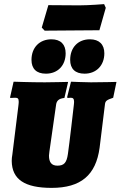

<svg xmlns="http://www.w3.org/2000/svg" viewBox="-20 -904 586 933"><path d="M494 -866 486 -884C486 -884 413 -878 365 -878C308 -878 215 -879 215 -879L183 -770L197 -755C197 -755 270 -756 327 -756L463 -757ZM203 -546C261 -546 299 -586 299 -645C299 -688 275 -713 230 -713C172 -713 133 -673 133 -613C133 -570 157 -546 203 -546ZM391 -546C448 -546 487 -586 487 -645C487 -688 462 -713 417 -713C359 -713 321 -673 321 -613C321 -570 345 -546 391 -546ZM220 -167 252 -391C254 -415 266 -425 293 -428L311 -506C311 -506 229 -504 198 -504C129 -504 46 -507 46 -507L29 -431L30 -428C30 -428 45 -429 53 -429C66 -429 71 -426 71 -409C71 -403 70 -396 69 -387L40 -153C38 -142 37 -132 37 -122C38 -32 100 9 231 9C373 9 446 -53 464 -186L490 -397C492 -413 497 -418 530 -429L546 -506C546 -506 475 -504 422 -504C393 -504 325 -507 325 -507L306 -431L309 -428C309 -428 317 -429 324 -429C335 -429 340 -424 340 -409C340 -403 339 -396 338 -387C338 -387 317 -203 310 -156C304 -113 291 -99 259 -99C231 -99 218 -115 218 -148C218 -151 219 -161 220 -167Z"/></svg>

Font: Alegreya SC Black
Style: Italic
Weight: 900
Italic angle: -7°
Designer: Juan Pablo del Peral
Foundry: Huerta Tipografica
Version: Version 2.007;PS 002.007;hotconv 1.0.88;makeotf.lib2.5.64775